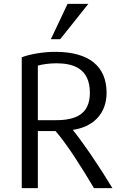

<svg xmlns="http://www.w3.org/2000/svg" viewBox="-20 -967 623 989"><path d="M290 -765H242L328 -947H435ZM559 2H464C400 -106 324 -226 266 -292H175V2H92V-672C135 -688 201 -700 265 -700C439 -700 529 -625 529 -489C529 -383 462 -311 348 -297V-307C413 -226 495 -104 559 2ZM443 -489C443 -619 351 -641 269 -641C234 -641 194 -635 175 -629V-348H269C369 -348 443 -378 443 -489Z"/></svg>

Font: Repo Regular
Style: Regular
Weight: 400
Designer: Stefan Peev
Foundry: Context Ltd
Version: Version 1.502